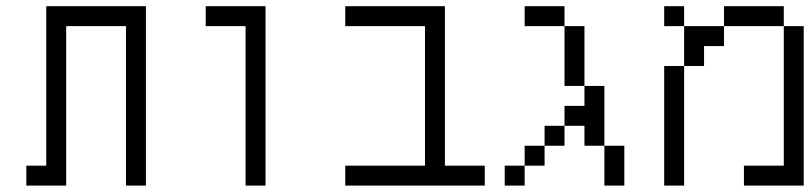

<svg xmlns="http://www.w3.org/2000/svg" viewBox="-20 -582 2540 602"><path d="M125 -62.5H62.5V0H187.5Q187.5 0 187.5 -500H375Q375 -500 375 0H437.5V-562.5H125Q125 -562.5 125 -62.5Z M750 -500Q750 -500 750 0H812.5V-562.5H625V-500Z M1500 0V-62.5H1375Q1375 -62.5 1375 -562.5H1062.5V-500H1312.5V-62.5H1062.5V0Z M1625 -62.5H1562.5V0H1625ZM1625 -62.5H1687.5V-125H1625ZM1875 -125Q1875 -125 1875 0H1937.5Q1937.5 0 1937.5 -125ZM1687.5 -125H1750V-187.5H1687.5ZM1875 -125V-312.5H1812.5V-250H1750V-187.5H1812.5V-125ZM1812.5 -312.5V-500H1750V-312.5ZM1750 -500V-562.5H1625V-500Z M2062.5 -375Q2062.5 -375 2062.5 0H2125Q2125 0 2125 -375ZM2437.5 -62.5H2312.5V0H2500Q2500 0 2500 -500H2437.5ZM2125 -375H2187.5V-437.5H2250V-500H2125Q2125 -500 2125 -375ZM2125 -500V-562.5H2062.5V-500ZM2250 -500H2437.5V-562.5H2250Z"/></svg>

Font: UnifontExMono
Style: Regular
Weight: 500
Version: Version 15.0.06